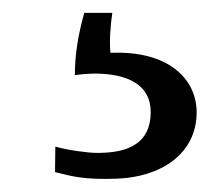

<svg xmlns="http://www.w3.org/2000/svg" viewBox="-20 -20 340 298"><path d="M110.8 0C101.1 34.7 96.2 64.9 96.2 96.7C101.1 95.7 117.2 94.2 126.5 94.2C177.7 94.2 213.9 111.3 213.9 153.8C213.9 210.4 166.5 217.3 130.4 217.3C115.7 217.3 84 212.9 65.9 207.5C65.9 218.3 65.4 235.8 65.4 247.1C90.3 253.4 110.8 259.3 161.6 257.3C228.5 254.9 285.2 219.7 285.2 154.3C285.2 103.5 242.7 58.1 151.4 62C149.4 42 151.9 16.1 154.3 0Z"/></svg>

Font: Merriweather
Style: Light
Weight: 250
Designer: Eben Sorkin ( eben@eyebytes.com )
Foundry: Sorkin Type Co.
Version: Version 1.003